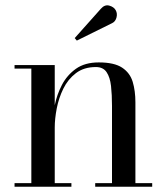

<svg xmlns="http://www.w3.org/2000/svg" viewBox="-20 -706 630 726"><path d="M404 -618.5 270.5 -552.5 262.5 -562 361.5 -673Q376 -689.5 393.2 -684.8Q410.5 -680 417.5 -667.5Q424.5 -655 420.5 -639.8Q416.5 -624.5 404 -618.5ZM35 -13.5H98.5V-446.5H35V-460H187V-308Q195 -348 214.2 -385Q233.5 -422 267.2 -446Q301 -470 353.5 -470Q412 -470 441.8 -450.2Q471.5 -430.5 481.8 -396.5Q492 -362.5 492 -319V-13.5H555.5V0H340V-13.5H403.5V-305.5Q403.5 -347.5 399.8 -380.8Q396 -414 383 -433.2Q370 -452.5 342.5 -452.5Q297.5 -452.5 267.2 -429.5Q237 -406.5 219.5 -370.8Q202 -335 194.5 -295.8Q187 -256.5 187 -224V-13.5H250V0H35Z"/></svg>

Font: Bodoni* 16
Style: Regular
Weight: 400
Version: Version 2.2